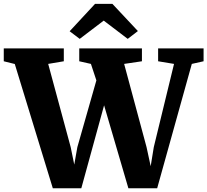

<svg xmlns="http://www.w3.org/2000/svg" viewBox="-38 -1000 1102 1020"><path d="M-18 -674.5V-743H301V-674.5L218 -660.5L337.5 -218.5L356.5 -125.5L373 -218.5L474 -573L445 -660.5L383 -674.5V-743H716V-674.5L621.5 -660.5L740.5 -218.5L762.5 -117L779 -218.5L886.5 -660.5L802 -674.5V-743H1043.5V-674.5L981 -660.5L797 0H644L515 -440.5L394 0H242.5L40.5 -660ZM385.5 -793.5 332 -834 467 -979.5H559L694.5 -835L640.5 -793.5L513 -890.5Z"/></svg>

Font: Merriweather 20pt Black
Style: Regular
Weight: 900
Version: Version 2.100